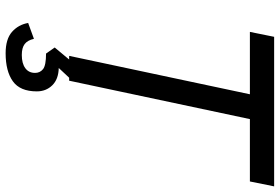

<svg xmlns="http://www.w3.org/2000/svg" viewBox="-172 -578 970 665"><g transform="rotate(90 312.5 -245.0)"><path d="M173 0 306 -626H90L107 -710H625L608 -626H392L259 0ZM164 220Q115 220 90 198Q65 176 59 142L114 122Q119 144 132 154Q145 164 170 164Q199 164 215.5 152Q232 140 232 118Q232 101 219 90.5Q206 80 165 80L144 50L194 -10H258L215 36Q254 37 275 58.5Q296 80 296 112Q296 170 261 195Q226 220 164 220Z"/></g></svg>

Font: Geist
Style: Italic
Weight: 400
Italic angle: -12°
Designer: Basement.studio, Andrés Briganti, Mateo Zaragoza
Foundry: Basement.studio, Vercel, Andrés Briganti, Guido Ferreyra, Mateo Zaragoza
Version: Version 1.500